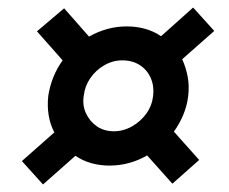

<svg xmlns="http://www.w3.org/2000/svg" viewBox="-20 -591 607 509"><path d="M108 -337Q112 -363 121.5 -386.5Q131 -410 146 -431L78 -508L150 -569L216 -494Q239 -507 264 -514Q289 -521 316 -521Q342 -521 365 -514.5Q388 -508 407 -495L492 -571L548 -509L463 -434Q473 -412 477.5 -388Q482 -364 479 -337Q476 -311 466 -287Q456 -263 441 -242L508 -167L437 -104L370 -179Q348 -166 322.5 -159Q297 -152 270 -152Q245 -152 222 -158.5Q199 -165 180 -178L94 -102L38 -164L124 -240Q113 -261 109 -285.5Q105 -310 108 -337ZM202 -337Q198 -312 208 -290.5Q218 -269 237 -256Q256 -243 282 -243Q307 -243 330 -256Q353 -269 368 -290Q383 -311 386 -337Q389 -363 379.5 -384.5Q370 -406 350.5 -418.5Q331 -431 304 -431Q279 -431 256.5 -418Q234 -405 219.5 -384Q205 -363 202 -337Z"/></svg>

Font: Aleo
Style: Bold Italic
Weight: 700
Italic angle: -7°
Version: Version 2.001;gftools[0.9.29]